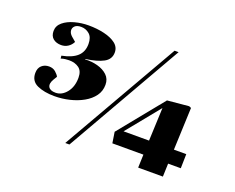

<svg xmlns="http://www.w3.org/2000/svg" viewBox="-119 -950 1428 1168"><g transform="rotate(20 595.0 -366.5)"><path d="M395 11 828 -744H854L422 11ZM1030 -177H1110L1108 -85H1026L1023 0H863L866 -85H665L654 -156L888 -444L1027 -457L1041 -451ZM869 -177 878 -391 704 -177ZM490 -609Q490 -565 449.5 -543Q409 -521 335 -511V-508Q376 -511 415 -500.5Q454 -490 479 -466.5Q504 -443 504 -405Q504 -364 481 -332.5Q458 -301 419 -279Q380 -257 332 -245.5Q284 -234 235 -234Q168 -234 123 -254.5Q78 -275 78 -327Q78 -359 97 -376Q116 -393 144 -393Q170 -393 187 -378Q204 -363 210 -350L196 -327Q177 -295 188 -275.5Q199 -256 234 -256Q275 -256 305 -293.5Q335 -331 335 -389Q335 -433 309.5 -451.5Q284 -470 246 -470Q236 -470 222 -468.5Q208 -467 193 -462L191 -480Q257 -493 289.5 -522.5Q322 -552 322 -603Q322 -646 299 -666Q276 -686 245 -686Q218 -686 205 -673.5Q192 -661 194 -643.5Q196 -626 213 -611L241 -587Q230 -565 210.5 -552.5Q191 -540 167 -540Q135 -540 115 -556.5Q95 -573 95 -605Q95 -639 123 -662.5Q151 -686 195 -698Q239 -710 285 -710Q339 -710 386 -699Q433 -688 461.5 -666Q490 -644 490 -609Z"/></g></svg>

Font: Literata 72pt Black
Style: Italic
Weight: 900
Italic angle: -2°
Designer: Latin by Veronika Burian and Jose Scaglione. Greek by Irene Vlachou. Cyrillic by Vera Evstafieva
Foundry: TypeTogether
Version: Version 3.002